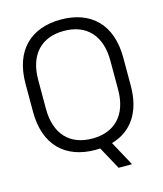

<svg xmlns="http://www.w3.org/2000/svg" viewBox="-124 -805 877 1036"><g transform="rotate(-15 314.0 -287.0)"><path d="M314 14 340 13 409 139.5H484L409 1.5C520.5 -30 587 -123 587 -271.5V-428.5C587 -615.5 480.5 -714 314 -714C147.5 -714 41 -615.5 41 -428.5V-271.5C41 -84.5 147.5 14 314 14ZM314 -49.5C186.5 -49.5 112.5 -130 112.5 -269V-431C112.5 -570 186.5 -650.5 314 -650.5C441.5 -650.5 515.5 -570 515.5 -431V-269C515.5 -130 441.5 -49.5 314 -49.5Z"/></g></svg>

Font: MCL Standard Light
Style: Regular
Weight: 300
Designer: Květoslav Bartoš
Foundry: Florian Karsten
Version: Version 1.001;Glyphs 3.2.3 (3260)